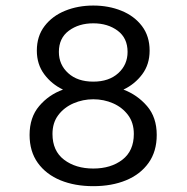

<svg xmlns="http://www.w3.org/2000/svg" viewBox="-20 -644 659 675"><path d="M308 10.5Q243 10.5 192.5 -10.2Q142 -31 113 -71.2Q84 -111.5 84 -169.5Q84 -231.5 117.8 -271.2Q151.5 -311 201.5 -329Q161.5 -348 135.5 -383Q109.5 -418 109.5 -466Q109.5 -517 136.8 -552.5Q164 -588 209 -606.2Q254 -624.5 308 -624.5Q362 -624.5 407 -606.2Q452 -588 479 -552.5Q506 -517 506 -466Q506 -417.5 480 -382.8Q454 -348 414 -329Q463 -310.5 497 -271Q531 -231.5 531 -169.5Q531 -111.5 502.2 -71.2Q473.5 -31 423.2 -10.2Q373 10.5 308 10.5ZM164.5 -173Q164.5 -113.5 205.2 -82.5Q246 -51.5 308 -51.5Q370 -51.5 410.2 -82.5Q450.5 -113.5 450.5 -173Q450.5 -212.5 430.2 -239.5Q410 -266.5 377.5 -280.8Q345 -295 308 -295Q271.5 -295 238.5 -280.8Q205.5 -266.5 185 -239.5Q164.5 -212.5 164.5 -173ZM187 -461.5Q187 -416.5 219.8 -386.8Q252.5 -357 308 -357Q363 -357 395.8 -386.8Q428.5 -416.5 428.5 -461.5Q428.5 -510 393.8 -536Q359 -562 308 -562Q257 -562 222 -536Q187 -510 187 -461.5Z"/></svg>

Font: Sono ExtraLight Monospace
Style: Regular
Weight: 400
Version: Version 2.112